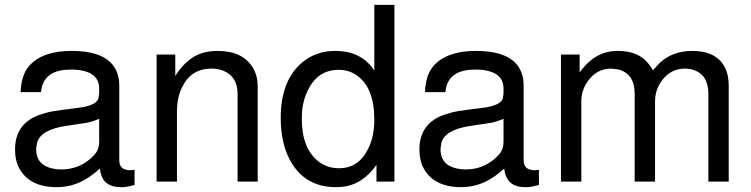

<svg xmlns="http://www.w3.org/2000/svg" viewBox="-20 -749 3097 792"><path d="M535 -49V14Q506 22 489 23H488H478Q407 23 394 -40L392 -54Q364 -28 337 -12Q281 23 214 23Q104 23 61 -52Q42 -86 42 -132Q42 -234 134 -272L145 -276L179 -286Q188 -288 198 -290Q228 -295 302 -304Q375 -313 386 -342V-343V-344L389 -362V-384Q389 -448 308 -460Q291 -462 272 -462Q169 -462 152 -387Q150 -378 149 -369H65Q68 -441 101 -478Q156 -539 275 -539Q451 -539 470 -423Q472 -411 472 -396V-88Q472 -47 517 -47H519Q525 -47 530 -48H531ZM389 -165V-259L379 -255Q363 -248 341 -243L255 -230Q149 -215 133 -161L129 -135V-134Q129 -69 196 -54Q212 -50 232 -50Q304 -50 356 -97Q369 -109 377 -120Q389 -138 389 -165Z M626 -524H703V-436Q757 -521 833 -535Q853 -539 877 -539Q981 -539 1023 -470Q1042 -439 1043 -396V0H960V-363Q960 -432 902 -457Q880 -466 852 -466Q768 -466 731 -389Q710 -347 710 -289V0H626Z M1607 -729V0H1533V-69Q1475 14 1389 22Q1378 23 1366 23Q1236 23 1176 -89Q1138 -159 1138 -263Q1138 -417 1227 -492Q1284 -539 1363 -539Q1471 -539 1524 -458V-729ZM1377 -461Q1292 -461 1251 -379Q1231 -341 1226 -290Q1225 -275 1225 -258Q1225 -136 1295 -82Q1331 -55 1378 -55Q1460 -55 1499 -136Q1524 -186 1524 -256Q1524 -387 1452 -438Q1419 -461 1377 -461Z M2203 -49V14Q2174 22 2157 23H2156H2146Q2075 23 2062 -40L2060 -54Q2032 -28 2005 -12Q1949 23 1882 23Q1772 23 1729 -52Q1710 -86 1710 -132Q1710 -234 1802 -272L1813 -276L1847 -286Q1856 -288 1866 -290Q1896 -295 1970 -304Q2043 -313 2054 -342V-343V-344L2057 -362V-384Q2057 -448 1976 -460Q1959 -462 1940 -462Q1837 -462 1820 -387Q1818 -378 1817 -369H1733Q1736 -441 1769 -478Q1824 -539 1943 -539Q2119 -539 2138 -423Q2140 -411 2140 -396V-88Q2140 -47 2185 -47H2187Q2193 -47 2198 -48H2199ZM2057 -165V-259L2047 -255Q2031 -248 2009 -243L1923 -230Q1817 -215 1801 -161L1797 -135V-134Q1797 -69 1864 -54Q1880 -50 1900 -50Q1972 -50 2024 -97Q2037 -109 2045 -120Q2057 -138 2057 -165Z M2294 -524H2371V-450Q2425 -526 2499 -537Q2508 -538 2519 -539H2532Q2621 -539 2664 -474Q2669 -467 2673 -459L2702 -490Q2753 -538 2834 -539Q2956 -539 2981 -441Q2986 -419 2986 -393V0H2902V-361Q2902 -442 2839 -461Q2823 -466 2805 -466Q2744 -466 2707 -412Q2682 -376 2682 -329V0H2598V-361Q2598 -448 2527 -463L2501 -466Q2439 -466 2402 -410Q2378 -375 2378 -329V0H2294Z"/></svg>

Font: SolaimanLipi Normal
Style: Regular
Weight: 400
Designer: Solaiman Karim
Foundry: Ekushey
Version: Designed by Solaiman Karim | Developed Version 2.002 : Al Ma